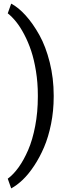

<svg xmlns="http://www.w3.org/2000/svg" viewBox="-20 -816 390 1063"><path d="M277.3 -288.1V-280.3Q277.3 -202.6 262.7 -129.9Q248 -57.1 224.1 -1.2Q200.2 54.7 169.2 101.6Q138.2 148.4 106 179.2Q73.7 210 42 227.1L22.9 173.3Q54.2 150.4 83 110.4Q111.8 70.3 136 14.4Q160.2 -41.5 174.8 -117.9Q189.5 -194.3 189.5 -279.3V-289.6Q189.5 -357.9 179.2 -421.6Q168.9 -485.4 152.6 -534.4Q136.2 -583.5 114 -625.5Q91.8 -667.5 69.1 -695.6Q46.4 -723.6 22.9 -742.2L42 -795.9Q82 -774.9 122.3 -730.2Q162.6 -685.5 198 -622.1Q233.4 -558.6 255.4 -470.7Q277.3 -382.8 277.3 -288.1Z"/></svg>

Font: Bert Sans Medium
Style: Regular
Weight: 500
Designer: Christian Robertson, Adam Twardoch, & Cristiano Sobral
Foundry: Google
Version: Version 12.135;January 10, 2020;FontCreator 12.0.0.2547 64-b